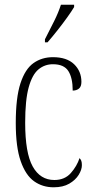

<svg xmlns="http://www.w3.org/2000/svg" viewBox="-20 -786 398 816"><path d="M208 10Q161 10 125 -15.5Q89 -41 68 -101Q47 -161 47 -263Q47 -371 67 -432Q87 -493 122.5 -518Q158 -543 205 -543Q264 -543 295 -513Q326 -483 326 -438Q326 -418 315.5 -409.5Q305 -401 289 -401Q289 -455 270.5 -484Q252 -513 205 -513Q170 -513 143.5 -491Q117 -469 102 -415Q87 -361 87 -264Q87 -136 119 -78.5Q151 -21 211 -21Q255 -21 281 -50.5Q307 -80 318 -114Q323 -109 325.5 -102.5Q328 -96 328 -84Q328 -65 314.5 -43Q301 -21 274.5 -5.5Q248 10 208 10ZM171 -619Q193 -662 210.5 -697Q228 -732 239 -766H295V-756Q285 -739 266 -712.5Q247 -686 224.5 -657.5Q202 -629 182 -606H171Z"/></svg>

Font: Noto Serif Myanmar ExtraCondensed ExtraLight
Style: Regular
Weight: 200
Width: 2
Designer: Ben Mitchell and the Monotype Design Team
Foundry: Monotype Imaging Inc.
Version: Version 2.106; ttfautohint (v1.8.4.7-5d5b)